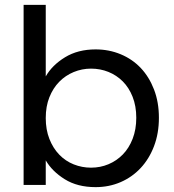

<svg xmlns="http://www.w3.org/2000/svg" viewBox="-20 -760 716 789"><path d="M168 -446Q194 -492 247 -524.5Q300 -557 373 -557Q428 -557 476 -537Q524 -517 558.5 -480.5Q593 -444 613 -392Q633 -340 633 -276Q633 -212 613 -159.5Q593 -107 558 -69.5Q523 -32 475.5 -11.5Q428 9 373 9Q298 9 246 -23.5Q194 -56 168 -101V0H77V-740H168ZM540 -276Q540 -324 525 -362Q510 -400 484.5 -425.5Q459 -451 425.5 -464.5Q392 -478 354 -478Q317 -478 283 -464Q249 -450 223.5 -424Q198 -398 183 -360.5Q168 -323 168 -275Q168 -227 183 -189Q198 -151 223.5 -124.5Q249 -98 283 -84.5Q317 -71 354 -71Q392 -71 425.5 -85Q459 -99 484.5 -125Q510 -151 525 -189.5Q540 -228 540 -276Z"/></svg>

Font: Poppins
Style: Regular
Weight: 400
Designer: Ninad Kale (Devanagari), Jonny Pinhorn (Latin)
Foundry: Indian Type Foundry
Version: Version 3.002 2017